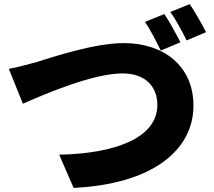

<svg xmlns="http://www.w3.org/2000/svg" viewBox="-20 -883 1040 931"><path d="M23 -549 91 -380C210 -433 435 -527 574 -527C686 -527 743 -462 743 -374C743 -216 542 -138 267 -133L337 28C715 10 918 -152 918 -371C918 -566 770 -674 581 -674C433 -674 226 -603 154 -581C118 -571 60 -556 23 -549ZM777 -815 683 -777C710 -738 739 -679 760 -638L855 -678C837 -713 802 -778 777 -815ZM900 -863 806 -825C833 -787 865 -728 885 -687L979 -727C962 -761 926 -825 900 -863Z"/></svg>

Font: Noto Sans JP Black
Style: Regular
Weight: 900
Designer: Ryoko NISHIZUKA 西塚涼子 (kana, bopomofo & ideographs); Paul D. Hunt (Latin, Greek & Cyrillic); Sandoll Communications 산돌커뮤니
Foundry: Adobe
Version: Version 2.002;hotconv 1.0.116;makeotfexe 2.5.65601